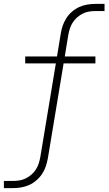

<svg xmlns="http://www.w3.org/2000/svg" viewBox="-43 -755 563 990"><path d="M-23 215V178H23Q40 178 56.5 175.5Q73 173 89.5 165Q106 157 119.5 145Q133 133 142.5 118Q152 103 157 87Q162 71 165 54L245 -428H87V-464H251L270 -580Q273 -601 280 -621.5Q287 -642 299 -661Q311 -680 328.5 -695Q346 -710 366 -719Q386 -728 407.5 -731.5Q429 -735 450 -735H496V-698H450Q433 -698 416.5 -695.5Q400 -693 384 -685Q368 -677 354.5 -665Q341 -653 331.5 -638Q322 -623 317 -607Q312 -591 309 -574L291 -464H449V-428H285L204 60Q200 81 193.5 101.5Q187 122 174.5 141Q162 160 144.5 175Q127 190 107 199Q87 208 65.5 211.5Q44 215 23 215Z"/></svg>

Font: Iosevka Curly Extralight
Style: Italic
Weight: 200
Italic angle: -9°
Monospace: yes
Designer: Belleve Invis
Foundry: Belleve Invis
Version: Version 22.1.2; ttfautohint (v1.8.4)